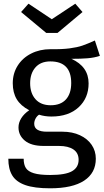

<svg xmlns="http://www.w3.org/2000/svg" viewBox="-20 -805 560 1038"><path d="M520 -503Q490 -493 454 -490Q418 -487 366 -487Q459 -445 459 -354Q459 -275 405 -225Q351 -175 258 -175Q222 -175 191 -185Q179 -177 172 -163.5Q165 -150 165 -136Q165 -93 234 -93H318Q371 -93 412 -74Q453 -55 475.5 -22Q498 11 498 53Q498 130 435 171.5Q372 213 251 213Q166 213 116.5 195.5Q67 178 46 143Q25 108 25 53H108Q108 85 120 103.5Q132 122 163 131.5Q194 141 251 141Q334 141 369.5 120.5Q405 100 405 59Q405 22 377 3Q349 -16 299 -16H216Q149 -16 114.5 -44.5Q80 -73 80 -116Q80 -142 95 -166Q110 -190 138 -209Q92 -233 70.5 -268.5Q49 -304 49 -355Q49 -408 75.5 -450Q102 -492 148.5 -515.5Q195 -539 252 -539Q314 -538 356 -543.5Q398 -549 425.5 -558.5Q453 -568 493 -586ZM143 -355Q143 -301 172 -268.5Q201 -236 254 -236Q308 -236 336.5 -267.5Q365 -299 365 -356Q365 -473 252 -473Q200 -473 171.5 -440.5Q143 -408 143 -355ZM426 -740 291 -627H230L94 -740L134 -785L260 -701L387 -785Z"/></svg>

Font: Fira Sans
Style: Regular
Weight: 400
Designer: bBox Type GmbH & Carrois Corporate GbR & Edenspiekermann AG
Foundry: bBox Type GmbH & Carrois Corporate GbR & Edenspiekermann AG
Version: Version 4.301